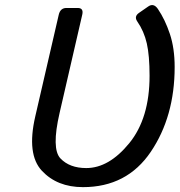

<svg xmlns="http://www.w3.org/2000/svg" viewBox="-20 -732 717 766"><path d="M120.6 -267.1 214.4 -673.3Q220.7 -700.2 245.1 -700.2H290Q314.5 -700.2 308.1 -673.3L217.8 -281.7Q184.6 -138.2 221.2 -99.9Q257.8 -61.5 324.2 -61.5Q414.6 -61.5 495.6 -160.6Q576.7 -259.8 576.7 -429.7Q576.7 -510.3 565.7 -558.8Q554.7 -607.4 527.3 -647Q514.2 -666.5 534.7 -680.7L571.3 -706.1Q592.8 -721.2 609.9 -696.3Q638.7 -653.8 657.7 -596.7Q676.8 -539.6 676.8 -464.8Q676.8 -267.1 581.5 -126.2Q486.3 14.6 311 14.6Q208 14.6 147 -50.8Q85.9 -116.2 120.6 -267.1Z"/></svg>

Font: Istok Web
Style: BoldItalic
Weight: 700
Italic angle: -13°
Designer: Andrey V. Panov
Foundry: Andrey V. Panov
Version: Version 1.0.2g